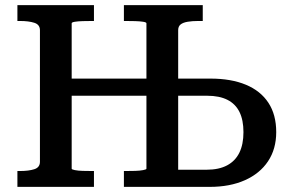

<svg xmlns="http://www.w3.org/2000/svg" viewBox="-20 -730 1141 750"><path d="M209 -423H600V-356H209ZM48 0V-62H59Q92 -62 114 -69Q136 -76 136 -98V-612Q136 -634 114 -641Q92 -648 59 -648H48V-710H347V-648H338Q321 -648 303 -647.5Q285 -647 272.5 -645Q260 -643 260 -639V-71Q260 -68 272.5 -65.5Q285 -63 303 -62.5Q321 -62 338 -62H347V0ZM464 0V-62H473Q490 -62 508 -62.5Q526 -63 539 -65.5Q552 -68 552 -71V-639Q552 -643 539 -645Q526 -647 508 -647.5Q490 -648 473 -648H464V-710H772V-648H753Q731 -648 713 -645Q695 -642 685.5 -634.5Q676 -627 676 -612V-67H787Q835 -67 867 -84Q899 -101 915 -133.5Q931 -166 931 -214Q931 -261 915.5 -292.5Q900 -324 868.5 -340Q837 -356 789 -356H641V-423H802Q883 -423 940.5 -399Q998 -375 1028.5 -328.5Q1059 -282 1059 -214Q1059 -148 1027 -100Q995 -52 936.5 -26Q878 0 799 0Z"/></svg>

Font: Roboto Serif Medium
Style: Regular
Weight: 500
Designer: Greg Gazdowicz
Foundry: Commercial Type
Version: Version 1.008